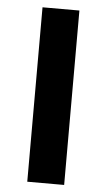

<svg xmlns="http://www.w3.org/2000/svg" viewBox="-52 -749 435 783"><g transform="rotate(5 165.5 -357.0)"><path d="M90 -714H241V0H90Z"/></g></svg>

Font: OpenSansMMV
Style: Bold
Weight: 700
Foundry: Ascender Corporation
Version: Version 4.001